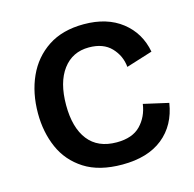

<svg xmlns="http://www.w3.org/2000/svg" viewBox="-86 -620 727 720"><g transform="rotate(-15 278.0 -260.0)"><path d="M304 13Q214 13 157 -23.5Q100 -60 73.5 -120.5Q47 -181 47 -254Q47 -333 75.5 -396Q104 -459 160 -496Q216 -533 299 -533Q389 -533 446.5 -488Q504 -443 518 -368L416 -336Q412 -380 381.5 -412Q351 -444 295 -444Q231 -444 194 -394.5Q157 -345 157 -257Q157 -169 194.5 -121Q232 -73 305 -73Q366 -73 397.5 -105.5Q429 -138 436 -187L533 -165Q520 -81 461.5 -34Q403 13 304 13Z"/></g></svg>

Font: Bricolage Grotesque 10pt Medium
Style: Regular
Weight: 500
Designer: Mathieu Triay
Foundry: Atelier Triay
Version: Version 1.000; ttfautohint (v1.8.4.7-5d5b);gftools[0.9.32]